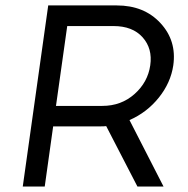

<svg xmlns="http://www.w3.org/2000/svg" viewBox="-20 -680 685 700"><path d="M405.8 -660.2Q505.4 -660.2 564.9 -595.9Q624.5 -531.7 611.8 -441.9Q602.5 -378.4 559.1 -324.2Q515.6 -270 452.1 -242.2L576.2 0H481L367.2 -220.2Q360.4 -219.2 344.2 -219.2H173.8L143.1 0H63L155.8 -660.2ZM184.1 -293.9H353Q421.9 -293.9 470.5 -337.2Q519 -380.4 527.8 -441.9Q536.6 -502.9 500 -543.9Q463.4 -585 394 -585H225.1Z"/></svg>

Font: Human Sans
Style: Italic
Weight: 400
Italic angle: -8°
Designer: Tim Radville
Foundry: Continuum
Version: Version 1.000;FEAKit 1.0